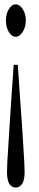

<svg xmlns="http://www.w3.org/2000/svg" viewBox="-20 -591 176 868"><path d="M11.7 185.5Q11.7 169.4 13.2 139.6Q20.5 16.6 23.4 -23.4Q27.3 -75.7 30.8 -138.2Q30.8 -138.2 42 -297.9H60.5L71.3 -138.2Q76.2 -75.7 79.6 -23.4Q79.6 -23.4 85.4 69.3Q91.3 162.1 91.3 185.5Q91.3 224.1 80.1 240.2Q68.4 256.8 51.3 256.8Q33.2 256.8 22.5 240.7Q11.7 224.6 11.7 185.5ZM19.8 -549.6Q32.7 -571.3 51 -571.3Q69.3 -571.3 83 -549.6Q96.7 -527.8 96.7 -498.5Q96.7 -469.2 82.8 -447Q68.8 -424.8 50.8 -424.8Q32.7 -424.8 19.8 -446.5Q6.8 -468.3 6.8 -498Q6.8 -527.8 19.8 -549.6Z"/></svg>

Font: Scarab Serif
Style: Light
Weight: 300
Designer: John Roberts
Foundry: Scarab
Version: 1.0